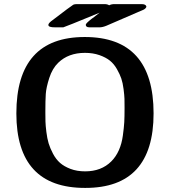

<svg xmlns="http://www.w3.org/2000/svg" viewBox="-20 -898 834 940"><path d="M60.1 -342.8Q60.1 -716.8 395 -716.8Q731.9 -716.8 731.9 -342.8Q731.9 22.5 397 22Q60.1 22.5 60.1 -342.8ZM202.1 -345.2Q202.1 -320.3 202.6 -302.2Q203.1 -284.2 207 -252.2Q210.9 -220.2 218 -196.5Q225.1 -172.9 239.5 -145.5Q253.9 -118.2 273.9 -100.6Q293.9 -83 325.4 -71Q356.9 -59.1 397 -59.1Q476.1 -59.1 524.9 -107.9Q547.9 -130.9 562 -162.8Q576.2 -194.8 581.5 -234.4Q586.9 -273.9 588.4 -300Q589.8 -326.2 589.8 -366.2V-373Q589.8 -397 589.4 -414.1Q588.9 -431.2 585 -461.7Q581.1 -492.2 574 -513.2Q566.9 -534.2 552.5 -559.6Q538.1 -585 518.1 -601.1Q498 -617.2 466.6 -628.2Q435.1 -639.2 396 -639.2Q314.9 -639.2 265.1 -590.8Q236.3 -563 221.2 -516.1Q206.1 -469.2 204.1 -437.5Q202.1 -405.8 202.1 -353ZM216.8 -775.9Q216.8 -782.7 229 -793Q331.1 -871.1 338.9 -875Q344.7 -877.9 356.9 -877.9H491.2Q506.3 -877.9 514.2 -872.1Q525.4 -877.9 540 -877.9H672.9Q694.8 -877.9 696.8 -865.2Q694.8 -857.4 684.1 -851.1Q677.2 -848.1 501 -772Q481.9 -764.2 467.8 -764.2H418Q399.9 -764.2 399.9 -776.9Q399.9 -783.7 430.2 -807.1Q433.1 -809.1 440.9 -814.9Q457 -828.1 467.8 -835.9Q295.9 -765.1 290 -764.2H250Q216.8 -763.7 216.8 -775.9Z"/></svg>

Font: CMU Sans Serif
Style: Bold
Weight: 700
Version: Version 0.7.0